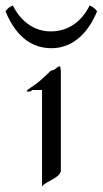

<svg xmlns="http://www.w3.org/2000/svg" viewBox="-82 -664 373 698"><path d="M271 -623C262.7 -633.8 255.9 -639.2 243.7 -644C232.9 -621.1 192.9 -549.8 102.5 -549.8C19.5 -549.8 -22.5 -617.2 -35.2 -644C-47.4 -639.2 -54.2 -633.8 -62 -623C-20 -521 42 -488.8 105 -488.8C210.9 -488.8 256.8 -588.9 271 -623ZM134.8 -422.9C129.9 -422.9 124 -417 118.2 -413.1C112.8 -408.2 103 -407.2 103 -407.2C103 -407.2 82 -386.2 62 -369.1C42 -352.1 15.1 -337.9 15.1 -333C15.1 -329.1 25.9 -332 28.8 -332C33.2 -332 34.2 -336.9 34.2 -336.9H70.8V14.2C82 -4.9 139.2 -17.1 139.2 -44.9V-384.8C139.2 -397.9 140.1 -422.9 134.8 -422.9Z"/></svg>

Font: Pierce
Style: Roman
Weight: 500
Version: Version 0.2.0